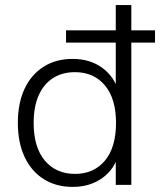

<svg xmlns="http://www.w3.org/2000/svg" viewBox="-20 -725 628 753"><path d="M265 8Q200 8 151.5 -22.5Q103 -53 76.5 -109.5Q50 -166 50 -243Q50 -320 76 -376Q102 -432 150.5 -463Q199 -494 265 -494Q333 -494 381 -459Q429 -424 445 -365H434V-558H239V-606H434V-705H495V-606H588V-558H495V0H434V-121H445Q430 -62 381.5 -27Q333 8 265 8ZM274 -43Q348 -43 391.5 -95Q435 -147 435 -243Q435 -338 391.5 -390Q348 -442 274 -442Q224 -442 187.5 -418.5Q151 -395 131.5 -350.5Q112 -306 112 -243Q112 -147 156 -95Q200 -43 274 -43Z"/></svg>

Font: Nunito Sans 12pt ExtraLight 12pt Light
Style: Regular
Weight: 300
Version: Version 3.101;gftools[0.9.27]